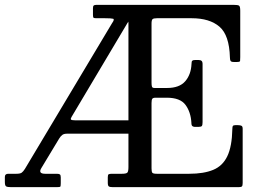

<svg xmlns="http://www.w3.org/2000/svg" viewBox="-20 -770 1067 790"><path d="M0 -21V-42Q0 -55 14 -55H47Q63 -55 69.2 -59.5Q75.5 -64 82.5 -75L441 -674.5Q452.5 -690.5 445.5 -692.8Q438.5 -695 412 -695H375.5Q366 -695 364.2 -697.8Q362.5 -700.5 362.5 -710V-736Q362.5 -744.5 365.5 -747.2Q368.5 -750 376.5 -750H941.5Q958.5 -750 963.5 -746.8Q968.5 -743.5 968.5 -726V-535Q968.5 -523 967.8 -519Q967 -515 954.5 -515H942Q931 -515 928.5 -519.8Q926 -524.5 926 -534Q923.5 -625.5 883 -660.2Q842.5 -695 768.5 -695H625.5Q612 -695 607.8 -691.2Q603.5 -687.5 603.5 -673V-430Q603.5 -419 605.2 -413.5Q607 -408 615.5 -408H667.5Q718 -408 742 -435.5Q766 -463 768 -507Q768 -517 771 -520Q774 -523 781.5 -523H798Q813.5 -523 813.5 -508V-268Q813.5 -256 810.8 -252Q808 -248 797.5 -248H781Q776.5 -248 772 -250.8Q767.5 -253.5 767.5 -265Q765 -309 743.2 -338.5Q721.5 -368 666 -368H621Q610 -368 606.8 -363.8Q603.5 -359.5 603.5 -346V-77Q603.5 -63 607 -59Q610.5 -55 625.5 -55H758.5Q818 -55 857 -71Q896 -87 915.2 -127Q934.5 -167 936 -239Q936 -249 938.5 -252Q941 -255 948 -255H959.5Q968.5 -255 973.5 -252.5Q978.5 -250 978.5 -240V-17Q978.5 -6.5 975.5 -3.2Q972.5 0 962.5 0H443.5Q432 0 427.8 -3Q423.5 -6 423.5 -18V-41Q423.5 -51 427.2 -53Q431 -55 441.5 -55H481.5Q499.5 -55 504 -59.8Q508.5 -64.5 508.5 -83V-220H257Q243.5 -220 236.8 -215.2Q230 -210.5 223.5 -200L150.5 -79Q135.5 -55 166 -55H214Q223 -55 226.5 -52.2Q230 -49.5 230 -40V-16Q230 -4 228 -2Q226 0 214 0H25Q11 0 5.5 -3Q0 -6 0 -21ZM288.5 -275H508.5V-674Q508 -678 508 -681Q506.5 -678 504.5 -675.5L274.5 -289Q269.5 -281 272.2 -278Q275 -275 288.5 -275Z"/></svg>

Font: Besley* Narrow
Style: Regular
Weight: 400
Width: 4
Designer: Owen Earl
Foundry: indestructible type*
Version: Version 3.000; ttfautohint (v1.8.3)